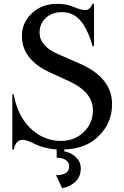

<svg xmlns="http://www.w3.org/2000/svg" viewBox="-20 -767 646 997"><path d="M274.4 9.3Q210 5.4 155.3 -22Q117.2 -41 97.7 -41Q62 -41 51.3 9.8H43.9V-276.4H51.3Q70.8 -169.9 131.3 -107.4Q202.1 -35.2 296.9 -35.2Q376 -35.2 426.3 -93.3Q462.4 -135.3 462.4 -194.8Q462.4 -288.6 338.9 -345.2L239.7 -390.6Q93.8 -457.5 93.8 -580.6Q93.8 -651.9 149.4 -701.7Q199.7 -747.1 277.8 -747.1Q323.7 -747.1 359.9 -731.9Q402.8 -714.4 423.8 -714.4Q445.3 -714.4 460.9 -747.1H468.3V-527.3H460.9Q442.9 -592.3 415 -636.7Q372.6 -704.1 303.2 -704.1Q251 -704.1 218.8 -674.8Q185.5 -644.5 185.5 -597.2Q185.5 -527.8 281.7 -485.8L392.6 -437.5Q562 -363.8 562 -226.1Q562 -122.6 483.4 -51.8Q420.4 5.4 313.5 9.3V19Q341.3 23.9 363.3 40Q399.4 66.4 399.4 106.9Q399.4 148.4 374.5 173.8Q344.7 203.1 302.7 210L270.5 142.6Q307.6 142.6 324.2 129.4Q339.4 117.2 339.4 96.7Q339.4 77.1 320.8 63.5Q305.2 52.2 274.4 52.2Z"/></svg>

Font: Modern Antiqua
Style: Book
Weight: 400
Designer: Wojciech Kalinowski "wmk69" (wmk69@o2.pl)
Foundry: Wojciech Kalinowski "wmk69" (wmk69@o2.pl)
Version: Version 3.1.0; 2021-05-28